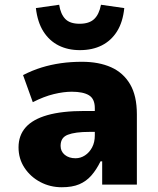

<svg xmlns="http://www.w3.org/2000/svg" viewBox="-20 -777 666 808"><path d="M240 11Q191 11 149.5 -11Q108 -33 83 -71Q58 -109 58 -157Q58 -207 88 -241Q118 -275 179.5 -292.5Q241 -310 336 -310H400V-222H357Q326 -222 303.5 -219Q281 -216 265.5 -210Q250 -204 242.5 -192.5Q235 -181 235 -163Q235 -140 252.5 -125.5Q270 -111 298 -111Q319 -111 337.5 -123Q356 -135 367.5 -156.5Q379 -178 379 -207V-322Q379 -361 354.5 -376Q330 -391 282 -391Q248 -391 206.5 -381Q165 -371 118 -347L77 -461Q116 -481 155 -493Q194 -505 236 -511Q278 -517 325 -517Q396 -517 447.5 -494Q499 -471 527.5 -422.5Q556 -374 556 -296V0H410V-98H403Q386 -63 364.5 -38.5Q343 -14 313.5 -1.5Q284 11 240 11ZM316 -566Q266 -566 227 -585.5Q188 -605 163 -644Q138 -683 131 -743L229 -757Q235 -718 254.5 -697.5Q274 -677 315 -677Q355 -677 376 -696.5Q397 -716 405 -757L503 -743Q497 -684 472.5 -645Q448 -606 408.5 -586Q369 -566 316 -566Z"/></svg>

Font: Nunito Sans 7pt SemiCondensed Black
Style: Regular
Weight: 900
Width: 4
Designer: Vernon Adams
Foundry: Vernon Adams
Version: Version 3.101;gftools[0.9.27]